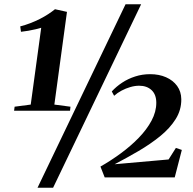

<svg xmlns="http://www.w3.org/2000/svg" viewBox="-20 -835 912 906"><path d="M49 -331.5 125 -341.5 174.5 -704Q165 -701 148.5 -697Q132 -693 113.2 -689.8Q94.5 -686.5 79 -685L75.5 -710.5Q99 -716.5 122.5 -725.5Q146 -734.5 167.8 -745.5Q189.5 -756.5 207.8 -768.5Q226 -780.5 239.5 -791.5L296 -779L236.5 -341.5L312.5 -331.5L310.5 -312.5H46.5ZM572.5 -815H646L230.5 51H157ZM474 2 454 -49Q502.5 -76.5 549.2 -110.8Q596 -145 634.2 -184.2Q672.5 -223.5 695 -265.5Q717.5 -307.5 717.5 -350Q717.5 -389 695.2 -409.8Q673 -430.5 636.5 -430.5Q616.5 -430.5 595 -424.2Q573.5 -418 553.8 -407.5Q534 -397 518.5 -383L507.5 -403.5Q528.5 -426.5 556.5 -445Q584.5 -463.5 618 -474.2Q651.5 -485 688.5 -485Q730.5 -485 763.5 -470.5Q796.5 -456 815.8 -429.5Q835 -403 835.5 -367Q836 -316 808.8 -272.8Q781.5 -229.5 735.5 -192.2Q689.5 -155 633.5 -122.2Q577.5 -89.5 521 -60L775.5 -82.5L810 -137L838 -127.5L804.5 2Z"/></svg>

Font: Merriweather 120pt
Style: Bold Italic
Weight: 700
Italic angle: -7.8°
Version: Version 2.101